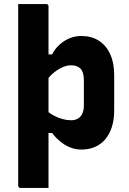

<svg xmlns="http://www.w3.org/2000/svg" viewBox="-20 -730 640 950"><path d="M70 -710Q94 -710 117 -710Q140 -710 162.5 -710Q185 -710 209 -710Q213 -710 215 -708.5Q217 -707 218.5 -705Q220 -703 220 -699Q220 -626 220 -536Q220 -446 220 -348Q220 -250 220 -151.5Q220 -53 220 37Q220 127 220 200Q196 200 173.5 200Q151 200 128 200Q105 200 81 200Q78 200 75.5 198.5Q73 197 71.5 194.5Q70 192 70 189Q70 137 70 72.5Q70 8 70 -64Q70 -136 70 -210Q70 -284 70 -356Q70 -428 70 -492.5Q70 -557 70 -609Q70 -638 70 -663Q70 -688 70 -710ZM382 -552Q432 -552 468.5 -529Q505 -506 525 -462.5Q545 -419 545 -358V-184Q545 -138 533.5 -102Q522 -66 501 -41Q480 -16 450 -3Q420 10 382 10Q354 10 327.5 -0.5Q301 -11 278 -30Q255 -49 238 -72H208V-184Q226 -169 246.5 -158Q267 -147 289 -141Q311 -135 331 -135Q352 -135 366 -143.5Q380 -152 387.5 -168.5Q395 -185 395 -209V-333Q395 -354 390.5 -368.5Q386 -383 378 -391Q370 -399 358 -403Q346 -407 331 -407Q312 -407 290 -397.5Q268 -388 247 -371Q226 -354 209 -331V-461H238Q253 -490 275.5 -510Q298 -530 325 -541Q352 -552 382 -552Z"/></svg>

Font: Recursive Monospace ExtraBold
Style: Regular
Weight: 800
Version: Version 1.047